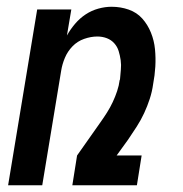

<svg xmlns="http://www.w3.org/2000/svg" viewBox="-20 -548 540 568"><path d="M4 0 90 -520H191L178 -443Q188 -461 202 -477.5Q216 -494 233.5 -505.5Q251 -517 271 -522.5Q291 -528 310 -528Q337 -528 361 -519.5Q385 -511 401 -493Q417 -475 426.5 -451.5Q436 -428 438.5 -402.5Q441 -377 439.5 -351Q438 -325 433 -299Q430 -277 423 -255.5Q416 -234 406.5 -213.5Q397 -193 384.5 -173.5Q372 -154 359 -135L325 -88H399L385 0H194L208 -88L277 -186Q287 -200 296.5 -215Q306 -230 313.5 -246Q321 -262 326.5 -278.5Q332 -295 334 -311L335 -313Q336 -327 337.5 -341.5Q339 -356 337 -370Q335 -384 331 -397Q327 -410 318 -420Q309 -430 296 -435Q283 -440 268 -440Q249 -440 229 -433Q209 -426 194.5 -411Q180 -396 172 -377Q164 -358 161 -339L105 0Z"/></svg>

Font: Iosevka Term Curly SmBd Obl
Style: Regular
Weight: 600
Italic angle: -9°
Designer: Belleve Invis
Foundry: Belleve Invis
Version: Version 32.3.0